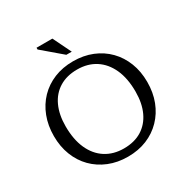

<svg xmlns="http://www.w3.org/2000/svg" viewBox="-198 -1049 1186 1224"><g transform="rotate(-30 395.0 -437.0)"><path d="M394.5 -692.5Q471 -692.5 534.5 -666.8Q598 -641 643.8 -594.2Q689.5 -547.5 714.5 -483.5Q739.5 -419.5 739.5 -342Q739.5 -264.5 714.8 -200.2Q690 -136 644.2 -88.8Q598.5 -41.5 535.8 -15.8Q473 10 396 10Q319.5 10 256.2 -15.8Q193 -41.5 147 -88Q101 -134.5 76 -198.8Q51 -263 51 -340Q51 -417.5 75.8 -482Q100.5 -546.5 146.2 -593.8Q192 -641 255 -666.8Q318 -692.5 394.5 -692.5ZM399.5 -48.5Q477 -48.5 531.5 -82.2Q586 -116 615 -178.2Q644 -240.5 644 -326Q644 -423.5 612.8 -492.2Q581.5 -561 524.8 -597.5Q468 -634 391 -634Q314 -634 259.2 -600.2Q204.5 -566.5 175.8 -504.2Q147 -442 147 -356.5Q147 -259.5 178 -190.5Q209 -121.5 266 -85Q323 -48.5 399.5 -48.5ZM419 -749.5H379L237 -870.5V-883.5H353.5Z"/></g></svg>

Font: Newsreader
Style: Regular
Weight: 400
Designer: Hugues Gentile
Foundry: Production Type
Version: Version 1.003